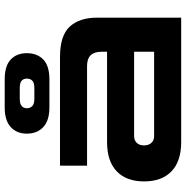

<svg xmlns="http://www.w3.org/2000/svg" viewBox="-7 -783 790 816"><g transform="rotate(-90 388.0 -375.0)"><path d="M192 0Q111 0 68 -41Q25 -82 25 -158Q25 -233 68 -274Q111 -315 192 -315H576V-339Q576 -400 516 -400H92V-515H554Q645 -515 683 -473.5Q721 -432 721 -357V0ZM218 -115H576V-200H218Q199 -200 188.5 -188.5Q178 -177 178 -158Q178 -139 188.5 -127Q199 -115 218 -115ZM339 -560Q284 -560 256 -586Q228 -612 228 -656Q228 -699 256 -724.5Q284 -750 339 -750H459Q516 -750 543 -724.5Q570 -699 570 -656Q570 -612 543 -586Q516 -560 459 -560ZM376 -624H422Q445 -624 453.5 -633Q462 -642 462 -656Q462 -669 453.5 -677.5Q445 -686 422 -686H376Q354 -686 345 -677.5Q336 -669 336 -656Q336 -642 345 -633Q354 -624 376 -624Z"/></g></svg>

Font: Zen Dots
Style: Regular
Weight: 400
Designer: Yoshimichi Ohira
Foundry: A-1 Corp ZenFonts
Version: Version 1.000; ttfautohint (v1.8.3)